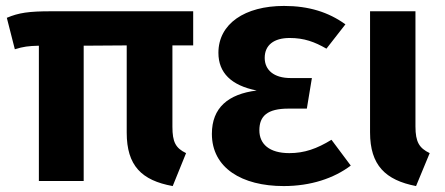

<svg xmlns="http://www.w3.org/2000/svg" viewBox="-20 -610 1501 647"><path d="M631 -457V-572H152C77 -572 43 -567 3 -550L30 -444C59 -453 75 -455 111 -456V0H262V-456L407 -457V-163C407 -52 457 -2 562 17L607 -94C572 -111 561 -131 561 -183V-457Z M937 -590C805 -590 716 -530 716 -432C716 -365 759 -322 845 -305C749 -293 694 -247 694 -159C694 -44 795 17 936 17C1027 17 1105 -9 1162 -52L1097 -139C1048 -109 1006 -94 955 -94C887 -94 854 -125 854 -171C854 -219 881 -244 952 -244H1014L1031 -347H959C903 -347 872 -374 872 -415C872 -458 903 -482 956 -482C1005 -482 1040 -469 1080 -446L1144 -528C1087 -569 1021 -590 937 -590Z M1380 -572H1227V-164C1227 -53 1279 -3 1382 17L1428 -94C1393 -111 1380 -131 1380 -184Z"/></svg>

Font: Glow Sans SC Normal
Style: Bold
Weight: 700
Designer: Ryoko NISHIZUKA (kana, bopomofo & ideographs); Paul D. Hunt (Latin, Greek & Cyrillic); Sandoll Communications, Soo-young
Version: Version 0.93